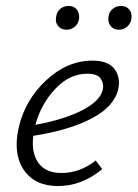

<svg xmlns="http://www.w3.org/2000/svg" viewBox="-20 -622 463 646"><path d="M204 -522Q185 -522 175 -535Q165 -548 169 -566Q171 -582 182.5 -592Q194 -602 211 -602Q229 -602 238.5 -590Q248 -578 246 -559Q244 -543 232 -532.5Q220 -522 204 -522ZM387 -602Q405 -602 415 -590Q425 -578 422 -559Q420 -543 408 -532.5Q396 -522 380 -522Q362 -522 352 -535Q342 -548 345 -566Q347 -582 359 -592Q371 -602 387 -602ZM291 -418Q344 -418 365 -390Q386 -362 378 -323Q365 -264 289.5 -224Q214 -184 92 -165Q85 -107 109.5 -73.5Q134 -40 187 -40Q249 -40 302 -82L324 -53Q255 4 175 4Q97 4 60 -50.5Q23 -105 43 -193Q64 -285 135 -351.5Q206 -418 291 -418ZM326 -321Q330 -339 319.5 -356.5Q309 -374 273 -374Q214 -374 166 -323Q118 -272 99 -202Q197 -220 257.5 -251.5Q318 -283 326 -321Z"/></svg>

Font: EauTest Semilight
Style: Italic
Weight: 300
Italic angle: -12°
Designer: Christian Thalmann (Catharsis Fonts)
Version: Version 0.001;PS 000.001;hotconv 1.0.88;makeotf.lib2.5.64775